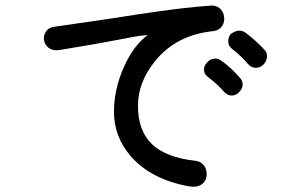

<svg xmlns="http://www.w3.org/2000/svg" viewBox="-20 -741 1040 710"><path d="M184.6 -642.6Q161.1 -640.6 150.4 -625Q140.6 -611.3 142.6 -593.8Q145.5 -575.2 159.2 -564.5Q174.8 -552.7 198.2 -555.7Q268.6 -567.4 331.1 -578.1Q367.2 -585 420.9 -594.7Q461.9 -602.5 478.5 -605.5Q504.9 -610.4 526.4 -611.3Q474.6 -574.2 438.5 -494.1Q401.4 -411.1 401.4 -327.1Q401.4 -236.3 462.9 -164.1Q537.1 -78.1 678.7 -51.8Q708 -46.9 726.6 -59.6Q742.2 -71.3 744.1 -91.8Q746.1 -111.3 735.4 -127.9Q722.7 -144.5 702.1 -146.5Q595.7 -158.2 543.9 -206.1Q490.2 -255.9 490.2 -349.6Q490.2 -438.5 554.7 -516.6Q632.8 -612.3 769.5 -626Q791 -628.9 801.8 -645.5Q811.5 -661.1 808.6 -679.7Q805.7 -699.2 792 -710.9Q775.4 -723.6 752 -719.7Q664.1 -712.9 567.4 -699.2Q509.8 -691.4 399.4 -673.8Q329.1 -663.1 293 -658.2Q233.4 -649.4 184.6 -642.6ZM796.9 -517.6Q783.2 -527.3 767.6 -523.4Q753.9 -520.5 744.1 -507.8Q733.4 -496.1 734.4 -482.4Q734.4 -467.8 748 -457Q768.6 -441.4 783.2 -427.7Q797.9 -414.1 808.6 -401.4Q821.3 -387.7 836.9 -387.7Q851.6 -387.7 863.3 -399.4Q875 -410.2 877 -424.8Q878.9 -440.4 868.2 -452.1Q852.5 -469.7 835.9 -486.3Q815.4 -504.9 796.9 -517.6ZM886.7 -621.1Q873 -629.9 857.4 -627Q843.8 -623 832 -614.3Q823.2 -599.6 824.2 -585.9Q824.2 -571.3 837.9 -560.5Q856.4 -545.9 872.1 -531.2Q885.7 -517.6 896.5 -504.9Q909.2 -490.2 925.8 -490.2Q941.4 -490.2 953.1 -501Q964.8 -512.7 966.8 -527.3Q969.7 -543.9 959 -555.7Q943.4 -573.2 925.8 -588.9Q905.3 -607.4 886.7 -621.1Z"/></svg>

Font: GungsuhChe
Style: Regular
Weight: 400
Monospace: yes
Version: Version 2.21